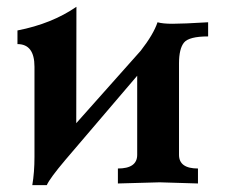

<svg xmlns="http://www.w3.org/2000/svg" viewBox="-20 -538 674 563"><path d="M117.2 4.9H74.7Q81.1 -32.7 81.1 -77.6V-342.3Q81.1 -408.7 31.2 -408.7V-448.7Q131.8 -468.3 204.1 -518.1Q203.6 -408.7 203.6 -176.8L392.6 -389.2Q430.2 -437.5 441.9 -472.7Q457.5 -468.3 485.8 -468.3Q516.6 -468.3 590.3 -472.7V-431.2Q534.2 -431.2 519.5 -413.1Q504.9 -395 504.9 -352.1V-84Q504.9 -43.9 560.5 -43.9V0L448.2 -3.4L325.7 0V-43.9Q382.3 -43.9 382.3 -84V-315.9L171.4 -68.8Q126 -15.1 117.2 4.9Z"/></svg>

Font: Kelvinch
Style: Bold
Weight: 700
Designer: Paul James Miller
Foundry: High-Logic / Made with FontCreator
Version: Version 3.501;March 28, 2021;FontCreator 13.0.0.2683 64-bit